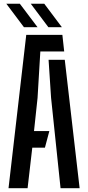

<svg xmlns="http://www.w3.org/2000/svg" viewBox="-20 -982 460 1002"><path d="M24.5 0 117 -800H305.5L315 -713.5H190.5L176 -471L157.5 -298H237.5L214.5 -211.5H148.5L124 0ZM296 0 246.5 -472 233.5 -670H318L395.5 0ZM105 -840 13 -962.5H83.5L176 -840ZM232.5 -840 140.5 -962.5H211L303 -840Z"/></svg>

Font: Big Shoulders Stencil Text SemiBold
Style: Regular
Weight: 600
Designer: Patric King
Foundry: XO Type Co
Version: Version 1.000